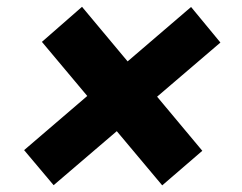

<svg xmlns="http://www.w3.org/2000/svg" viewBox="-20 -580 726 575"><path d="M465.8 -24.9 105.5 -454.6 225.6 -559.6 585.9 -128.4ZM140.6 -25.4 52.2 -130.4 552.2 -559.1 640.1 -452.6Z"/></svg>

Font: Inter ExtraBold
Style: Italic
Weight: 800
Italic angle: -9.3988°
Designer: Rasmus Andersson
Foundry: rsms
Version: Version 4.001;git-66647c0bb